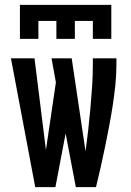

<svg xmlns="http://www.w3.org/2000/svg" viewBox="-20 -770 540 790"><path d="M125 0 25 -530H122L169 -153L210 -431L192 -530H275L332 -147Q338 -191 343 -235.5Q348 -280 352 -324.5Q356 -369 359 -414Q362 -459 362 -504V-530H459V-504Q459 -461 454.5 -418.5Q450 -376 443.5 -334Q437 -292 429 -250Q421 -208 412.5 -166.5Q404 -125 394.5 -83Q385 -41 375 0H292L250 -221L208 0ZM62 -610V-750H438V-610H362V-684H288V-610H212V-684H138V-610Z"/></svg>

Font: Iosevka Slab Semibold
Style: Regular
Weight: 600
Monospace: yes
Designer: Belleve Invis
Foundry: Belleve Invis
Version: Version 11.1.1; ttfautohint (v1.8.3)